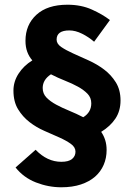

<svg xmlns="http://www.w3.org/2000/svg" viewBox="-20 -710 568 814"><path d="M161 -337Q161 -313 177 -296.5Q193 -280 218 -266.5Q243 -253 273.5 -240.5Q304 -228 333 -213Q367 -234 367 -272Q367 -296 351 -312.5Q335 -329 310.5 -342.5Q286 -356 255.5 -368Q225 -380 196 -395Q161 -372 161 -337ZM240 84Q185 84 132.5 63.5Q80 43 46 0L131 -75Q180 -24 240 -24Q271 -24 285.5 -36Q300 -48 300 -67Q300 -86 280.5 -100Q261 -114 232 -127Q203 -140 168.5 -155Q134 -170 105 -192.5Q76 -215 56.5 -247Q37 -279 37 -326Q37 -364 58.5 -397.5Q80 -431 117 -454Q103 -470 95.5 -490.5Q88 -511 88 -537Q88 -605 134.5 -647.5Q181 -690 266 -690Q324 -690 369.5 -669.5Q415 -649 446 -625L379 -533Q356 -553 328 -567Q300 -581 274 -581Q220 -581 220 -542Q220 -524 240 -510.5Q260 -497 290 -483.5Q320 -470 355.5 -454Q391 -438 421 -415.5Q451 -393 471 -361Q491 -329 491 -284Q491 -240 469.5 -207.5Q448 -175 409 -151Q420 -135 426 -116Q432 -97 432 -74Q432 -40 419.5 -11Q407 18 383 39Q359 60 323 72Q287 84 240 84Z"/></svg>

Font: hySource Sans Pro
Style: Bold
Weight: 700
Designer: Paul D. Hunt
Foundry: Adobe Systems Incorporated
Version: Version 2.021;PS 2.000;hotconv 1.0.86;makeotf.lib2.5.63406